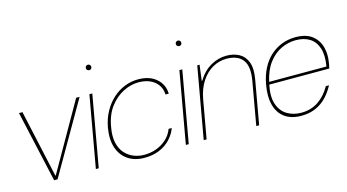

<svg xmlns="http://www.w3.org/2000/svg" viewBox="-78 -983 2325 1288"><g transform="rotate(-15 1084.0 -339.0)"><path d="M166 0 55 -496H79L182 -28H185L452 -496H476L190 0Z M456 0 544 -496H564L476 0ZM585 -652Q578 -652 572 -657Q566 -662 566 -671Q566 -680 572 -685Q578 -690 585 -690Q592 -690 598 -685Q604 -680 604 -671Q604 -662 598.5 -657Q593 -652 585 -652Z M792 12Q725 12 678 -19.5Q631 -51 611.5 -109.5Q592 -168 606 -248Q617 -308 643.5 -356Q670 -404 707.5 -438Q745 -472 790.5 -490Q836 -508 884 -508Q964 -508 1011 -466.5Q1058 -425 1059 -362H1037Q1034 -420 992 -454Q950 -488 881 -488Q829 -488 776 -461.5Q723 -435 682.5 -382Q642 -329 628 -248Q616 -183 626.5 -137.5Q637 -92 663 -63.5Q689 -35 723.5 -21.5Q758 -8 795 -8Q841 -8 881 -23Q921 -38 951.5 -66Q982 -94 997 -134H1019Q1004 -93 972.5 -59.5Q941 -26 895.5 -7Q850 12 792 12Z M1081 0 1169 -496H1189L1101 0ZM1210 -652Q1203 -652 1197 -657Q1191 -662 1191 -671Q1191 -680 1197 -685Q1203 -690 1210 -690Q1217 -690 1223 -685Q1229 -680 1229 -671Q1229 -662 1223.5 -657Q1218 -652 1210 -652Z M1205 0 1293 -496H1309L1295 -387H1298Q1337 -450 1389.5 -479Q1442 -508 1497 -508Q1548 -508 1585.5 -487.5Q1623 -467 1640 -422.5Q1657 -378 1644 -305L1590 0H1570L1623 -300Q1640 -397 1605.5 -442.5Q1571 -488 1493 -488Q1442 -488 1396.5 -462.5Q1351 -437 1318 -387Q1285 -337 1272 -264L1225 0Z M1882 12Q1811 12 1766.5 -20.5Q1722 -53 1706.5 -113Q1691 -173 1706 -254Q1717 -314 1741.5 -361.5Q1766 -409 1802 -441.5Q1838 -474 1882.5 -491Q1927 -508 1977 -508Q2050 -508 2091.5 -476Q2133 -444 2147 -392.5Q2161 -341 2150 -282Q2149 -272 2147 -264.5Q2145 -257 2143 -246H1716L1719 -264H2128Q2141 -340 2125 -389.5Q2109 -439 2070 -463.5Q2031 -488 1973 -488Q1921 -488 1871.5 -464.5Q1822 -441 1784 -390.5Q1746 -340 1729 -259L1727 -250Q1709 -166 1727.5 -112.5Q1746 -59 1788.5 -33.5Q1831 -8 1886 -8Q1954 -8 2005 -42.5Q2056 -77 2090 -138H2112Q2089 -94 2056.5 -60Q2024 -26 1980.5 -7Q1937 12 1882 12Z"/></g></svg>

Font: DM Sans 36pt Thin
Style: Italic
Weight: 250
Italic angle: -10°
Designer: Colophon Foundry, Jonny Pinhorn
Foundry: Colophon Foundry
Version: Version 4.004;gftools[0.9.30]